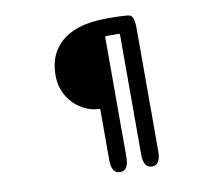

<svg xmlns="http://www.w3.org/2000/svg" viewBox="-88 -878 1175 1037"><g transform="rotate(-10 500.0 -359.0)"><path d="M489 56Q442 56 442 -19V-295Q442 -300 435 -300Q396 -300 353 -322Q304 -348 274 -392Q237 -445 236 -515Q234 -624 300 -690Q383 -774 561 -774Q659 -774 685 -768.5Q711 -763 711 -693V-19Q711 56 664 56Q617 56 617 -19V-676Q617 -681 612 -681H541Q536 -681 536 -676V-19Q536 56 489 56Z"/></g></svg>

Font: Resource Han Rounded JP
Style: Bold
Weight: 700
Designer: Cyano Hao (round all glyphs); Ryoko NISHIZUKA 西塚涼子 (kana, bopomofo & ideographs); Paul D. Hunt (Latin, Greek & Cyrillic)
Foundry: Cyano Hao
Version: 0.990